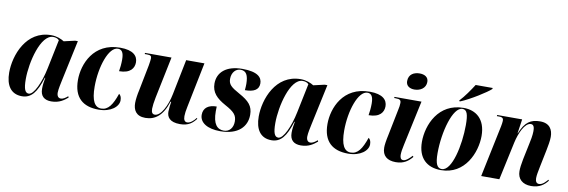

<svg xmlns="http://www.w3.org/2000/svg" viewBox="-55 -1198 4841 1636"><g transform="rotate(10 2365.5 -380.0)"><path d="M165 10C245 10 291 -48 331 -179H335C329 -145 324 -119 324 -83C324 -19 359 10 419 10C490 10 530 -23 560 -48L555 -59C537 -43 516 -28 495 -28C474 -28 461 -44 461 -74C461 -104 474 -159 479 -184L554 -535H531L435 -513C410 -529 371 -546 322 -546C105 -546 24 -319 24 -171C24 -61 69 10 165 10ZM219 -22C188 -22 173 -53 173 -141C173 -285 233 -534 341 -534C360 -534 379 -530 393 -515L341 -263C315 -136 263 -22 219 -22Z M828 9C935 9 1000 -47 1000 -101C1000 -132 989 -147 978 -154C944 -55 909 -4 849 -4C793 -4 762 -56 762 -180C762 -350 822 -531 902 -531C933 -531 953 -511 953 -446C953 -407 949 -373 944 -344C1042 -344 1073 -393 1073 -443C1073 -498 1033 -543 920 -543C688 -543 612 -346 612 -210C612 -57 694 9 828 9Z M1533 10C1607 10 1641 -21 1671 -60L1666 -67C1645 -39 1617 -15 1591 -15C1570 -15 1559 -31 1559 -64C1559 -84 1563 -114 1570 -146L1649 -536H1491L1430 -232C1410 -129 1360 -32 1308 -32C1288 -32 1277 -45 1277 -78C1277 -98 1282 -139 1290 -177L1364 -536H1135L1134 -526H1154C1188 -526 1193 -517 1193 -498C1193 -486 1190 -469 1185 -437L1141 -213C1133 -179 1126 -133 1126 -102C1126 -42 1151 9 1233 9C1315 9 1382 -38 1421 -164H1427C1424 -152 1418 -97 1418 -78C1418 -33 1442 10 1533 10Z M1881 10C2036 10 2109 -69 2109 -171C2109 -248 2073 -286 1986 -334C1911 -375 1887 -397 1887 -444C1887 -500 1921 -536 1963 -536C2012 -536 2030 -500 2031 -426C2031 -410 2030 -392 2028 -371C2102 -371 2148 -393 2148 -450C2148 -501 2111 -546 1976 -546C1838 -546 1763 -480 1763 -382C1763 -305 1808 -260 1886 -217C1965 -174 1990 -148 1990 -93C1990 -38 1959 0 1910 0C1854 0 1815 -39 1815 -151C1815 -163 1815 -177 1816 -192C1748 -192 1702 -163 1702 -101C1702 -32 1771 10 1881 10Z M2324 10C2404 10 2450 -48 2490 -179H2494C2488 -145 2483 -119 2483 -83C2483 -19 2518 10 2578 10C2649 10 2689 -23 2719 -48L2714 -59C2696 -43 2675 -28 2654 -28C2633 -28 2620 -44 2620 -74C2620 -104 2633 -159 2638 -184L2713 -535H2690L2594 -513C2569 -529 2530 -546 2481 -546C2264 -546 2183 -319 2183 -171C2183 -61 2228 10 2324 10ZM2378 -22C2347 -22 2332 -53 2332 -141C2332 -285 2392 -534 2500 -534C2519 -534 2538 -530 2552 -515L2500 -263C2474 -136 2422 -22 2378 -22Z M2987 9C3094 9 3159 -47 3159 -101C3159 -132 3148 -147 3137 -154C3103 -55 3068 -4 3008 -4C2952 -4 2921 -56 2921 -180C2921 -350 2981 -531 3061 -531C3092 -531 3112 -511 3112 -446C3112 -407 3108 -373 3103 -344C3201 -344 3232 -393 3232 -443C3232 -498 3192 -543 3079 -543C2847 -543 2771 -346 2771 -210C2771 -57 2853 9 2987 9Z M3449 -627C3499 -627 3547 -655 3547 -710C3547 -754 3510 -770 3471 -770C3423 -770 3376 -748 3376 -687C3376 -646 3409 -627 3449 -627ZM3400 10C3471 10 3509 -22 3541 -60L3534 -69C3513 -46 3484 -18 3460 -18C3438 -18 3432 -35 3431 -58C3431 -81 3435 -110 3444 -149L3527 -536H3294L3292 -526H3305C3343 -526 3352 -517 3352 -493C3352 -475 3349 -455 3344 -434L3299 -210C3286 -150 3282 -118 3282 -96C3282 -25 3325 10 3400 10Z M3844 -604 3842 -596H3853C3934 -629 4070 -715 4102 -746L4105 -756H3957C3928 -710 3881 -642 3844 -604ZM3790 10C3999 10 4082 -194 4082 -336C4082 -485 3995 -546 3891 -546C3673 -546 3590 -347 3590 -200C3590 -59 3669 10 3790 10ZM3796 0C3757 0 3738 -34 3738 -128C3738 -312 3799 -536 3882 -536C3922 -536 3934 -497 3934 -404C3934 -232 3885 0 3796 0Z M4571 10C4643 10 4684 -23 4713 -61L4708 -69C4691 -50 4666 -19 4634 -19C4614 -19 4602 -34 4602 -63C4602 -91 4609 -121 4616 -158L4648 -315C4655 -351 4664 -397 4664 -431C4664 -493 4636 -546 4553 -546C4471 -546 4423 -515 4382 -413H4380L4398 -536H4182L4181 -526H4199C4233 -526 4238 -514 4238 -495C4238 -482 4234 -462 4231 -445L4138 0H4295L4366 -330C4384 -412 4426 -510 4479 -510C4508 -510 4510 -477 4510 -452C4510 -419 4500 -367 4494 -342L4465 -203C4456 -158 4452 -124 4452 -98C4452 -31 4496 10 4571 10Z"/></g></svg>

Font: Noto Serif Display Condensed ExtraBold
Style: Italic
Weight: 800
Width: 3
Italic angle: -12°
Designer: Monotype Design Team
Foundry: Monotype Imaging Inc.
Version: Version 2.009